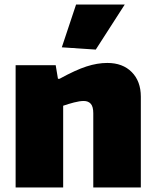

<svg xmlns="http://www.w3.org/2000/svg" viewBox="-20 -828 688 848"><path d="M253 -619 316 -808H531L403 -609ZM49 -540H226L236 -480H243Q314 -519 362 -534.5Q410 -550 454 -550Q522 -550 562 -509.5Q602 -469 602 -401V0H392V-328Q392 -357 381 -369.5Q370 -382 350 -382Q332 -382 307 -375.5Q282 -369 259 -361V0H49Z"/></svg>

Font: Encode Sans Narrow
Style: Black
Weight: 900
Designer: Pablo Impallari, Andres Torresi
Foundry: Pablo Impallari, Andres Torresi
Version: Version 1.000; ttfautohint (v1.00) -l 8 -r 50 -G 200 -x 14 -